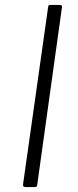

<svg xmlns="http://www.w3.org/2000/svg" viewBox="-20 -762 318 782"><path d="M224 -742Q235 -742 232 -730L132 -12Q131 -4 129 -2Q127 0 118 0H86Q78 0 75.5 -3Q73 -6 74 -12L176 -733Q177 -739 178.5 -740.5Q180 -742 186 -742Z"/></svg>

Font: Libre Franklin Thin ExtraLight
Style: Italic
Weight: 250
Italic angle: -8°
Version: Version 3.000